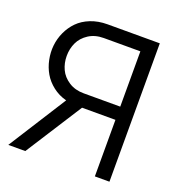

<svg xmlns="http://www.w3.org/2000/svg" viewBox="-127 -807 852 913"><g transform="rotate(20 298.5 -350.0)"><path d="M284.2 -286.1 101.1 0H15.1L201.2 -293Q162.1 -303.2 132.1 -326.7Q102.1 -350.1 84.5 -380.4Q66.9 -410.6 59.6 -446.5Q52.2 -482.4 55.9 -517.8Q59.6 -553.2 74.7 -586.2Q89.8 -619.1 114.7 -644.5Q139.6 -669.9 177.7 -685.1Q215.8 -700.2 262.2 -700.2H526.9V0H453.1V-286.1ZM268.1 -353H453.1V-632.8H268.1Q224.1 -632.8 192.1 -612.1Q160.2 -591.3 145.8 -560.3Q131.3 -529.3 131.3 -492.9Q131.3 -456.5 145.8 -425.5Q160.2 -394.5 192.1 -373.8Q224.1 -353 268.1 -353Z"/></g></svg>

Font: LT Superior
Style: Regular
Weight: 400
Designer: Daniel Lyons
Foundry: LyonsType
Version: Version 1.000